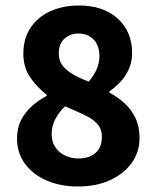

<svg xmlns="http://www.w3.org/2000/svg" viewBox="-20 -667 568 699"><path d="M263 12Q200 12 149.5 -10Q99 -32 70.5 -71.5Q42 -111 42 -162Q42 -201 56.5 -229.5Q71 -258 95.5 -280Q120 -302 150 -318V-322Q114 -350 89.5 -386Q65 -422 65 -472Q65 -526 91 -565.5Q117 -605 163 -626Q209 -647 268 -647Q356 -647 408.5 -599.5Q461 -552 461 -473Q461 -443 449.5 -416.5Q438 -390 419 -369.5Q400 -349 378 -334V-330Q408 -314 433 -291.5Q458 -269 473 -237.5Q488 -206 488 -164Q488 -114 460 -74.5Q432 -35 381.5 -11.5Q331 12 263 12ZM303 -370Q322 -392 332 -415Q342 -438 342 -463Q342 -488 333 -506Q324 -524 306.5 -534.5Q289 -545 265 -545Q236 -545 215 -526.5Q194 -508 194 -472Q194 -446 208 -428Q222 -410 246.5 -396Q271 -382 303 -370ZM266 -90Q290 -90 309.5 -98.5Q329 -107 340 -124.5Q351 -142 351 -169Q351 -197 334.5 -215.5Q318 -234 287.5 -248.5Q257 -263 217 -280Q196 -261 182 -234.5Q168 -208 168 -179Q168 -151 181.5 -131Q195 -111 217.5 -100.5Q240 -90 266 -90Z"/></svg>

Font: Source Sans 3 ExtraLight
Style: Bold
Weight: 700
Version: Version 3.052;hotconv 1.1.0;makeotfexe 2.6.0